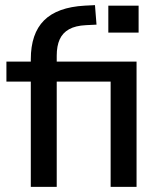

<svg xmlns="http://www.w3.org/2000/svg" viewBox="-20 -728 622 748"><path d="M100 0V-410H5V-488H129L100 -461V-497Q100 -597 151.5 -648.5Q203 -700 310 -706L350 -708L356 -632L315 -630Q274 -628 249 -614Q224 -600 212.5 -574.5Q201 -549 201 -511V-476V-488H512V0H411V-410H201V0ZM402 -601V-706H520V-601Z"/></svg>

Font: Nunito Sans 12pt SemiBold
Style: Regular
Weight: 600
Designer: Vernon Adams
Foundry: Vernon Adams
Version: Version 3.101;gftools[0.9.27]